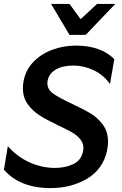

<svg xmlns="http://www.w3.org/2000/svg" viewBox="-25 -949 622 981"><path d="M255 -91Q190 -91 127 -119Q64 -147 15 -202L-5 -82Q77 12 233 12Q339 12 420 -36Q501 -84 522 -179Q527 -206 527 -224Q527 -276 500.5 -312Q474 -348 437 -370Q400 -392 340 -420Q276 -450 246.5 -471Q217 -492 217 -524Q217 -532 218 -536Q225 -573 260 -593.5Q295 -614 350 -614Q403 -614 453 -590.5Q503 -567 537 -520L559 -647Q490 -716 362 -716Q299 -716 241.5 -694.5Q184 -673 144.5 -631.5Q105 -590 95 -532Q92 -514 92 -498Q92 -450 117.5 -415.5Q143 -381 178 -359Q213 -337 271 -309Q316 -288 341.5 -273.5Q367 -259 384 -239Q401 -219 401 -193Q401 -184 400 -179Q391 -130 349.5 -110.5Q308 -91 255 -91ZM471 -929 387 -851 330 -929H236L330 -771H413L564 -929Z"/></svg>

Font: Geom Medium
Style: Italic
Weight: 500
Italic angle: -10°
Version: Version 1.102